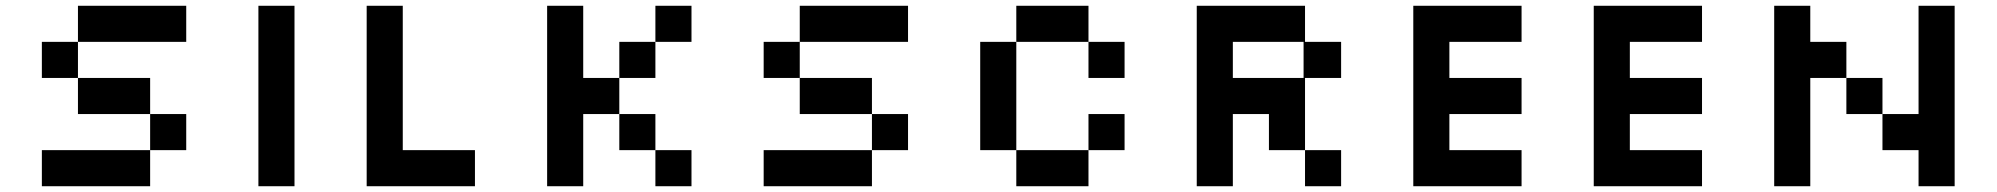

<svg xmlns="http://www.w3.org/2000/svg" viewBox="-20 -645 6915 665"><path d="M250 -500V-625H625V-500ZM500 -125V-250H250V-375H125V-500H250V-375H500V-250H625V-125ZM125 0V-125H500V0Z M875 0V-625H1000V0Z M1250 0V-625H1375V-125H1625V0Z M1875 0V-625H2000V-375H2125V-250H2250V-125H2375V0H2250V-125H2125V-250H2000V0ZM2250 -500V-625H2375V-500ZM2125 -375V-500H2250V-375Z M2750 -500V-625H3125V-500ZM3000 -125V-250H2750V-375H2625V-500H2750V-375H3000V-250H3125V-125ZM2625 0V-125H3000V0Z M3750 -375V-500H3500V-625H3750V-500H3875V-375ZM3500 0V-125H3375V-500H3500V-125H3750V0ZM3750 -125V-250H3875V-125Z M4125 0V-625H4500V-500H4625V-375H4500V-125H4625V0H4500V-125H4375V-250H4250V0ZM4250 -375H4495V-500H4250Z M4875 0V-625H5250V-500H5000V-375H5250V-250H5000V-125H5250V0Z M5500 0V-625H5875V-500H5625V-375H5875V-250H5625V-125H5875V0Z M6125 0V-625H6250V-500H6375V-375H6500V-250H6625V-625H6750V0H6625V-125H6500V-250H6375V-375H6250V0Z"/></svg>

Font: Silkscreen
Style: Regular
Weight: 400
Designer: Jason Kottke
Foundry: Jason Kottke
Version: Version 1.001; ttfautohint (v1.8.4.7-5d5b)